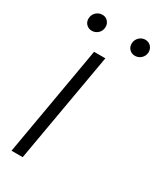

<svg xmlns="http://www.w3.org/2000/svg" viewBox="-176 -739 665 799"><g transform="rotate(30 156.5 -339.5)"><path d="M77.6 0H23.9L115.7 -528.3H169.9ZM233.9 -638.2Q234.9 -654.8 246.6 -666.5Q258.3 -678.2 275.4 -678.7Q292.5 -678.7 303.2 -667Q313 -656.2 313 -641.1Q313 -639.6 313 -638.2Q312 -621.6 300 -610.4Q288.1 -599.1 271.5 -598.6Q254.4 -598.6 243.7 -609.9Q232.9 -621.1 233.9 -638.2ZM26.4 -638.7Q27.3 -655.3 39.1 -667Q50.8 -678.7 67.9 -679.2Q68.4 -679.2 69.3 -679.2Q85 -679.7 95.7 -668Q105.5 -657.2 105.5 -642.6Q105.5 -640.6 105.5 -638.7Q104.5 -622.1 92.5 -610.8Q80.6 -599.6 64 -599.1Q46.9 -599.1 36.1 -610.4Q25.4 -621.6 26.4 -638.7Z"/></g></svg>

Font: MAUL Condensed Light Italic
Style: Light Italic
Weight: 300
Italic angle: -12°
Designer: MAUL
Version: Version 1.0; 2020; ttfautohint (v1.8.3)